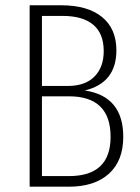

<svg xmlns="http://www.w3.org/2000/svg" viewBox="-20 -704 529 724"><path d="M299.8 -362.8Q444.8 -341.3 444.8 -188Q444.8 -97.7 390.6 -48.8Q336.4 0 240.2 0H91.8V-684.1H210.9Q310.5 -684.1 364.7 -639.9Q418.9 -595.7 418.9 -514.2Q418.9 -391.6 299.8 -362.8ZM215.8 -644H138.2V-379.9H235.8Q301.3 -379.9 336.2 -415.3Q371.1 -450.7 371.1 -511.2Q371.1 -577.6 331.5 -610.8Q292 -644 215.8 -644ZM240.2 -40Q397 -40 397 -188Q397 -340.8 240.2 -340.8H138.2V-40Z"/></svg>

Font: Fira Sans Compressed ExtraLight
Style: Regular
Weight: 250
Width: 1
Designer: Carrois Corporate & Edenspiekermann AG
Foundry: Carrois Corporate GbR & Edenspiekermann AG
Version: Version 4.203;PS 004.203;hotconv 1.0.88;makeotf.lib2.5.64775